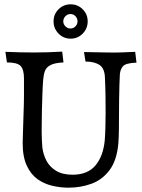

<svg xmlns="http://www.w3.org/2000/svg" viewBox="-20 -856 657 889"><path d="M297 13Q261 13 223.5 4.5Q186 -4 155 -25.5Q124 -47 104.5 -88Q85 -129 85 -193Q85 -210 86.5 -248.5Q88 -287 89 -329Q90 -357 90.5 -375.5Q91 -394 91 -412.5Q91 -431 91 -457V-493Q91 -534 75.5 -550.5Q60 -567 12 -567L5 -616Q74 -613 138 -613Q169 -613 201 -614Q233 -615 268 -617L274 -567Q234 -565 214.5 -555Q195 -545 188.5 -528.5Q182 -512 180 -488Q178 -465 176.5 -425Q175 -385 174 -341Q173 -297 173 -260Q173 -256 173 -240.5Q173 -225 174 -206.5Q175 -188 176 -174Q180 -141 195 -112Q210 -83 240 -65Q270 -47 316 -47Q386 -47 422 -90Q458 -133 465 -206Q467 -229 468 -266Q469 -303 469 -335Q469 -367 468.5 -408.5Q468 -450 466 -494Q465 -539 441 -555Q417 -571 376 -571L369 -615L479 -613Q514 -612 547.5 -613.5Q581 -615 606 -616L612 -566Q563 -564 550 -550Q537 -536 535 -512Q534 -496 533 -464Q532 -432 531.5 -395.5Q531 -359 531 -327Q531 -290 530.5 -254Q530 -218 528 -192Q521 -113 487 -68Q453 -23 403 -5Q353 13 297 13ZM307 -677Q274 -677 251 -700.5Q228 -724 228 -757Q228 -790 251 -813Q274 -836 307 -836Q340 -836 363 -813Q386 -790 386 -757Q386 -724 363 -700.5Q340 -677 307 -677ZM306 -724Q320 -724 329.5 -734Q339 -744 339 -757Q339 -771 329.5 -781Q320 -791 306 -791Q293 -791 283 -781Q273 -771 273 -757Q273 -744 283 -734Q293 -724 306 -724Z"/></svg>

Font: Maname
Style: Regular
Weight: 400
Designer: Pathum Egodawatta
Foundry: mooniak
Version: Version 1.000; ttfautohint (v1.8.4.7-5d5b)